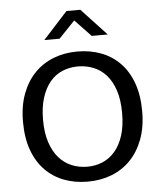

<svg xmlns="http://www.w3.org/2000/svg" viewBox="-58 -894 801 953"><g transform="rotate(-5 343.0 -417.5)"><path d="M345 -639Q409 -639 463 -618.5Q517 -598 556.5 -557.5Q596 -517 618 -456.5Q640 -396 640 -315Q640 -236 617 -175.5Q594 -115 554 -74Q514 -33 459.5 -12Q405 9 341 9Q277 9 223 -11.5Q169 -32 129.5 -72.5Q90 -113 68 -173.5Q46 -234 46 -315Q46 -394 69 -454.5Q92 -515 132 -556Q172 -597 226.5 -618Q281 -639 345 -639ZM146 -315Q146 -251 161.5 -204Q177 -157 204 -126Q231 -95 267.5 -80Q304 -65 345 -65Q386 -65 421.5 -80Q457 -95 483.5 -126Q510 -157 525 -204Q540 -251 540 -315Q540 -381 524.5 -428Q509 -475 482 -505.5Q455 -536 418.5 -550.5Q382 -565 341 -565Q300 -565 264 -550Q228 -535 202 -504Q176 -473 161 -426Q146 -379 146 -315ZM309 -844H378L503 -710H423L343 -794L263 -710H187Z"/></g></svg>

Font: Mukta Vaani
Style: Regular
Weight: 400
Designer: Noopur Datye, Girish Dalvi, Yashodeep Gholap, Pallavi Karambelkar
Foundry: Ek Type
Version: Version 2.538;PS 1.000;hotconv 16.6.51;makeotf.lib2.5.65220;